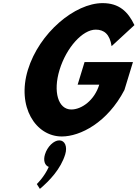

<svg xmlns="http://www.w3.org/2000/svg" viewBox="-20 -860 882 1231"><path d="M832.4 -462H522.1L477.8 -317H616.3C585.4 -216 502.8 -158 437.2 -158C352.7 -158 319 -272 361.8 -412C405.5 -555 509.2 -670 593.8 -670C647 -670 684 -641 695.5 -564L841.9 -699C800.5 -786 743.4 -840 637.7 -840C459.6 -840 231.2 -649 158.8 -412C86.6 -176 208.2 15 376.3 15C494.4 15 668.8 -74 777.7 -283ZM359.9 40C396.4 40 413.3 80 398 130C369.6 223 297.5 299 235.7 351L216 320C216 320 264 275 292.6 210C267.7 201 256 170 268.3 130C283.5 80 324.9 40 359.9 40Z"/></svg>

Font: Hussar
Style: BdSuprConOblThree
Weight: 700
Foundry: Cannot Into Space Fonts
Version: Version 2.00